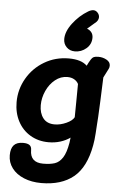

<svg xmlns="http://www.w3.org/2000/svg" viewBox="-66 -849 729 1144"><g transform="rotate(5 298.0 -276.5)"><path d="M571 -482Q571 -471 566 -462Q545 -421 539 -409Q533 -244 529 -172L526 -128Q525 -114 522.5 -73Q520 -32 514 -1Q490 132 417.5 191Q345 250 225 250Q167 250 121 231Q75 212 49.5 178Q24 144 24 101Q24 60 42 40.5Q60 21 97 21Q123 21 135.5 30Q148 39 148 59Q148 134 226 134Q268 134 295.5 125Q323 116 342.5 86Q362 56 372 -4Q374 -16 376 -35Q351 -17 318 -6.5Q285 4 247 4Q186 4 138 -24.5Q90 -53 63.5 -103.5Q37 -154 37 -218Q37 -294 75 -360Q113 -426 179 -465Q245 -504 325 -504Q400 -504 434 -470Q445 -493 456 -510Q463 -521 472 -525Q481 -529 500 -529Q526 -529 548.5 -516.5Q571 -504 571 -482ZM274 -105Q308 -105 343.5 -121Q379 -137 390 -158Q390 -216 391 -246L392 -357Q384 -373 367 -383Q350 -393 326 -393Q286 -393 253 -366.5Q220 -340 201 -298Q182 -256 182 -212Q182 -165 205 -135Q228 -105 274 -105ZM482 -764Q482 -754 476.5 -744.5Q471 -735 461 -728L417 -690Q434 -684 444 -671Q454 -658 454 -639Q454 -600 424.5 -574.5Q395 -549 356 -549Q326 -549 306.5 -568.5Q287 -588 287 -617Q287 -662 325 -712Q363 -762 415 -793Q432 -803 446 -803Q460 -803 471 -791Q482 -779 482 -764Z"/></g></svg>

Font: Mali
Style: Bold Italic
Weight: 700
Italic angle: -10°
Version: Version 1.000; ttfautohint (v1.6)